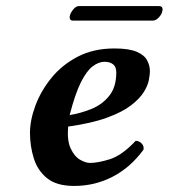

<svg xmlns="http://www.w3.org/2000/svg" viewBox="-20 -604 557 634"><path d="M475 -369Q475 -358 471.5 -339.5Q468 -321 454.5 -299.5Q441 -278 412.5 -256Q384 -234 333.5 -215.5Q283 -197 205 -186Q201 -140 213.5 -113.5Q226 -87 244.5 -76.5Q263 -66 277 -66Q304 -66 343.5 -78.5Q383 -91 428 -139Q439 -139 447.5 -130.5Q456 -122 454 -110Q411 -51 352 -20.5Q293 10 225 10Q167 10 135.5 -15.5Q104 -41 91.5 -81.5Q79 -122 79 -165Q79 -207 97 -255.5Q115 -304 150 -347Q185 -390 237 -417Q289 -444 358 -444Q406 -444 431.5 -433Q457 -422 466 -404.5Q475 -387 475 -369ZM364 -365Q364 -384 353 -392Q342 -400 325 -400Q306 -400 286 -385Q266 -370 247 -332Q228 -294 210 -224Q247 -230 282.5 -244.5Q318 -259 341 -288Q364 -317 364 -365ZM485 -536H220Q210 -536 210 -548Q210 -551 211 -553Q213 -562 222 -573Q231 -584 241 -584H505Q517 -584 517 -572Q517 -570 516 -568Q515 -558 505 -547Q495 -536 485 -536Z"/></svg>

Font: Libertinus Serif Semibold Italic
Style: Regular
Weight: 600
Italic angle: -11.5°
Designer: Philipp H. Poll, Khaled Hosny
Foundry: Caleb Maclennan
Version: Version 7.051;RELEASE